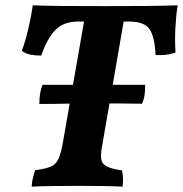

<svg xmlns="http://www.w3.org/2000/svg" viewBox="-20 -699 688 722"><path d="M274 -618Q220 -618 189 -587Q158 -556 135 -490Q112 -490 94.5 -493.5Q77 -497 62 -508Q75 -542 86.5 -591Q98 -640 103 -679Q154 -677 218.5 -676.5Q283 -676 372 -676Q459 -676 523.5 -676.5Q588 -677 648 -679Q642 -641 639.5 -593.5Q637 -546 640 -501Q623 -495 604 -493Q585 -491 565 -492Q562 -560 542.5 -589Q523 -618 466 -618H445L365 -156Q358 -121 360.5 -102Q363 -83 381 -73.5Q399 -64 439 -58Q442 -44 442.5 -28Q443 -12 441 3Q409 1 366.5 0.5Q324 0 278 0Q227 0 180 0.5Q133 1 99 3Q100 -15 104 -31Q108 -47 112 -59Q151 -64 171 -72.5Q191 -81 200.5 -102.5Q210 -124 217 -166L296 -618ZM128 -308Q128 -353 140 -380H526Q526 -359 523.5 -341.5Q521 -324 514 -309Q470 -310 424.5 -310Q379 -310 333 -310Q285 -310 251 -309.5Q217 -309 188.5 -308.5Q160 -308 128 -308Z"/></svg>

Font: Vollkorn
Style: Bold Italic
Weight: 700
Italic angle: -11°
Designer: Friedrich Althausen
Foundry: Friedrich Althausen
Version: Version 5.000; ttfautohint (v1.8.3)